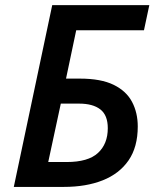

<svg xmlns="http://www.w3.org/2000/svg" viewBox="-20 -734 619 754"><path d="M34.2 0 185.1 -713.9H566.4L545.4 -615.2H279.3L239.3 -425.3H293.9Q376.5 -425.3 426.3 -400.9Q476.1 -376.5 498.5 -334Q521 -291.5 521 -237.3Q521 -156.7 484.9 -104.2Q448.7 -51.8 383.5 -25.9Q318.4 0 231 0ZM169.4 -97.7H241.7Q326.2 -97.7 364.7 -133.3Q403.3 -168.9 403.3 -230.5Q403.3 -281.7 374 -304.4Q344.7 -327.1 290.5 -327.1H218.8Z"/></svg>

Font: Open Sans SemiBold
Style: Italic
Weight: 600
Italic angle: -12°
Designer: Monotype Design Team
Foundry: Monotype Imaging Inc.
Version: Version 3.003; ttfautohint (v1.8.4)